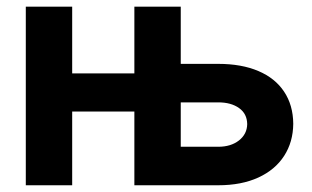

<svg xmlns="http://www.w3.org/2000/svg" viewBox="-20 -550 927 570"><path d="M56.6 -530.3H194.3V-332H378.9V-530.3H516.6V-360.4H627.9Q697.3 -360.4 747.1 -339.1Q796.9 -317.9 823.5 -277.8Q850.1 -237.8 850.6 -182.6Q850.1 -128.4 823.5 -87.2Q796.9 -45.9 746.8 -22.9Q696.8 0 627.9 0H378.9V-218.8H194.3V0H56.6ZM627.9 -114.3Q665.5 -114.3 689.5 -133.1Q713.4 -151.9 713.9 -181.6Q713.4 -212.4 689.7 -229.2Q666 -246.1 627.9 -246.1H516.6V-114.3Z"/></svg>

Font: Pretendard JP
Style: Bold
Weight: 700
Designer: Base glyphs from Inter by Rasmus Andersson; Hangeul glyphs from Noto Sans CJK(Source Han Sans) by Jang Soo-young and Kan
Foundry: Kil Hyung-jin
Version: Version 1.309